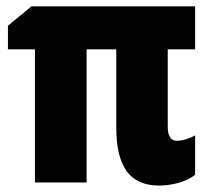

<svg xmlns="http://www.w3.org/2000/svg" viewBox="-20 -573 654 603"><path d="M535.2 -130.9Q547.9 -130.9 564.2 -135.7Q580.6 -140.6 592.8 -147.9V-23.9Q570.3 -6.8 539.8 1.5Q509.3 9.8 480 9.8Q411.1 9.8 378.2 -34.9Q345.2 -79.6 345.2 -171.9V-418H252V0H89.8V-418H4.9V-492.2L79.1 -553.2H592.8V-418H506.8V-175.8Q506.8 -130.9 535.2 -130.9Z"/></svg>

Font: Open Sans Condensed ExtraBold
Style: Regular
Weight: 800
Width: 3
Designer: Monotype Design Team
Foundry: Monotype Imaging Inc.
Version: Version 3.000; ttfautohint (v1.8.4)